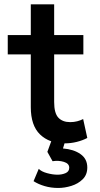

<svg xmlns="http://www.w3.org/2000/svg" viewBox="-20 -660 470 904"><path d="M284.5 15Q212 15 168.5 -27Q125 -69 125 -155.5V-404H16.5V-495H125V-639.5H235V-495H372.5V-404H235V-179.5Q235 -127 254.8 -106Q274.5 -85 310.5 -85Q328 -85 343.5 -89Q359 -93 371.5 -99.5L391 -10.5Q369.5 1 341.8 8Q314 15 284.5 15ZM254.5 225Q220 225 190.2 216.2Q160.5 207.5 138 193L162.5 135Q175 148 201.5 155.2Q228 162.5 251 162.5Q272 162.5 289 155Q306 147.5 306 129.5Q306 110 281 102.2Q256 94.5 227.5 99L203 55L230.5 -20H294.5L276.5 39Q327 43 359 65.5Q391 88 391 128.5Q391 163 369.2 184.2Q347.5 205.5 316 215.2Q284.5 225 254.5 225Z"/></svg>

Font: Geologica
Style: Regular
Weight: 400
Designer: Sindre Bremnes, Frode Helland
Foundry: Monokrom Skriftforlag AS
Version: Version 1.010; ttfautohint (v1.8.4.7-5d5b);gftools[0.9.28]